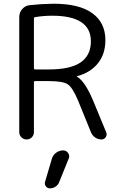

<svg xmlns="http://www.w3.org/2000/svg" viewBox="-20 -783 659 1047"><path d="M165 -62.5Q165 -45.9 153.3 -34.2Q141.6 -22.5 125 -22.5Q108.4 -22.5 96.7 -34.2Q85 -45.9 85 -62.5V-689.5Q85 -714.8 101.1 -733.4Q117.2 -752 141.6 -754.9Q204.1 -761.7 272.5 -762.7Q412.1 -762.7 483.4 -710.9Q554.7 -659.2 554.7 -564.5Q554.7 -488.3 513.7 -437.5Q472.7 -386.7 399.4 -367.2Q398.4 -367.2 398.4 -366.2Q398.4 -365.2 399.4 -365.2Q443.4 -339.8 487.3 -235.4L559.6 -60.5Q561.5 -55.7 561.5 -49.8Q561.5 -42 556.6 -35.2Q548.8 -22.5 533.2 -22.5Q514.6 -22.5 499 -33.2Q483.4 -43.9 476.6 -60.5L406.2 -233.4Q376 -305.7 349.6 -323.2Q323.2 -340.8 245.1 -340.8H171.9Q165 -340.8 165 -334ZM252 244.1Q238.3 244.1 230 232.9Q221.7 221.7 225.6 209L262.7 83Q268.6 62.5 286.1 49.8Q303.7 37.1 324.2 37.1Q341.8 37.1 351.6 51.8Q357.4 59.6 357.4 69.3Q357.4 75.2 354.5 82L302.7 210Q296.9 225.6 282.7 234.9Q268.6 244.1 252 244.1ZM165 -412.1Q165 -404.3 171.9 -404.3H245.1Q364.3 -404.3 419.9 -442.9Q475.6 -481.4 475.6 -557.6Q475.6 -697.3 264.6 -697.3Q215.8 -697.3 171.9 -689.5Q165 -688.5 165 -681.6Z"/></svg>

Font: Gen Jyuu Gothic P Normal
Style: Regular
Weight: 300
Designer: [Source Han Sans]
Ryoko NISHIZUKA  (kana & ideographs); Paul D. Hunt (Latin, Greek & Cyrillic); Wenlong ZHANG  (bopomofo
Version: Version 1.002.20150607